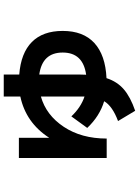

<svg xmlns="http://www.w3.org/2000/svg" viewBox="124 -802 752 1040"><g transform="rotate(-90 500.0 -282.0)"><path d="M497.1 -637.7H616.2V-553.7Q732.4 -544.9 792.5 -485.4Q852.5 -425.8 852.5 -318.4Q852.5 -207 787.1 -147Q721.7 -86.9 596.7 -81.1Q578.1 -23.4 536.1 12.7Q494.1 48.8 419.9 74.2L364.3 -18.6Q445.3 -48.8 471.7 -93.8Q390.6 -118.2 327.1 -185.5L389.6 -271.5Q438.5 -219.7 497.1 -200.2V-225.6V-436.5Q396.5 -408.2 333 -312.5Q269.5 -216.8 269.5 -80.1H164.1V-555.7H273.4V-392.6H274.4Q355.5 -517.6 497.1 -547.9ZM616.2 -445.3V-225.6Q616.2 -219.7 615.7 -208Q615.2 -196.3 615.2 -191.4Q735.4 -208 735.4 -318.4Q735.4 -428.7 616.2 -445.3Z"/></g></svg>

Font: Mgen+ 1c bold
Style: Bold
Weight: 700
Designer: [Source Han Sans]
Ryoko NISHIZUKA  (kana & ideographs); Paul D. Hunt (Latin, Greek & Cyrillic); Wenlong ZHANG  (bopomofo
Version: Version 1.059.20150602